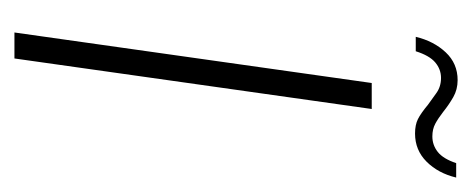

<svg xmlns="http://www.w3.org/2000/svg" viewBox="-214 -440 654 266"><g transform="rotate(90 113.0 -307.0)"><path d="M25 0 95 -495H131L61 0ZM165 -555Q153 -555 145 -559Q137 -563 125 -573Q118 -578 109 -584.5Q100 -591 88 -591Q76 -591 66.5 -583Q57 -575 51 -556H31Q37 -581 52.5 -597.5Q68 -614 91 -614Q104 -614 114.5 -608Q125 -602 135 -594Q144 -587 151.5 -583Q159 -579 169 -579Q181 -579 190.5 -586.5Q200 -594 206 -612H226Q220 -587 204 -571Q188 -555 165 -555Z"/></g></svg>

Font: Alumni Sans Thin ExtraLight
Style: Italic
Weight: 250
Italic angle: -8°
Version: Version 1.016